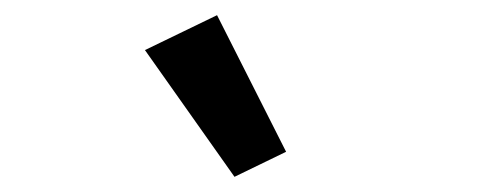

<svg xmlns="http://www.w3.org/2000/svg" viewBox="-20 -815 640 253"><path d="M171 -749 266 -795 357 -615 289 -582Z"/></svg>

Font: IBMPlexSans-Medium
Style: Regular
Weight: 500
Designer: Mike Abbink, Paul van der Laan, Pieter van Rosmalen
Foundry: Bold Monday
Version: Version 3.1